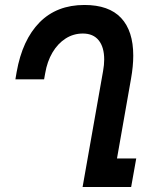

<svg xmlns="http://www.w3.org/2000/svg" viewBox="-20 -753 640 773"><path d="M399.5 -513.5Q399.5 -563 377.5 -590.5Q355.5 -618 313.5 -618Q275.5 -618 244 -597.8Q212.5 -577.5 191.2 -541.5Q170 -505.5 162 -458.5L157.5 -433.5H42L47 -463Q70 -592.5 139.2 -662.8Q208.5 -733 320 -733Q418.5 -733 467.5 -680.8Q516.5 -628.5 516.5 -529Q516.5 -486.5 507.5 -436L451 -115H528.5L508 0H312.5L395 -467Q399.5 -492 399.5 -513.5Z"/></svg>

Font: JuliaMono SemiBold
Style: Italic
Weight: 600
Italic angle: -9°
Monospace: yes
Designer: cormullion
Foundry: corm
Version: Version 0.056; ttfautohint (v1.8.4)